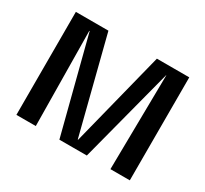

<svg xmlns="http://www.w3.org/2000/svg" viewBox="-119 -736 972 909"><g transform="rotate(30 367.0 -281.5)"><path d="M58 0V-563H236L368 -44H370L501 -563H678V0H572L579 -517H578L443 0H293L160 -517H158L164 0Z"/></g></svg>

Font: Darker Grotesque
Style: Bold
Weight: 700
Designer: Gabriel Lam
Foundry: TypeRant
Version: Version 1.000;gftools[0.9.28]